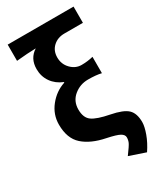

<svg xmlns="http://www.w3.org/2000/svg" viewBox="-245 -888 1010 1189"><g transform="rotate(-30 260.5 -293.5)"><path d="M437 211 322 172Q360 121 367.5 104Q375 87 375 68Q375 49 352 36Q329 23 262 9Q162 -11 106 -61Q50 -111 50 -210Q50 -282 96 -339.5Q142 -397 209 -419V-423Q159 -443 130.5 -483.5Q102 -524 102 -577Q102 -653 162 -691Q105 -690 23 -682V-798H494V-682H362Q313 -682 281 -652.5Q249 -623 249 -575Q249 -527 281.5 -493.5Q314 -460 357 -460Q400 -460 440 -470V-353Q403 -362 345.5 -362Q288 -362 244.5 -326Q201 -290 201 -230.5Q201 -171 236 -146.5Q271 -122 356.5 -105.5Q442 -89 473.5 -59Q505 -29 505 34Q505 65 487.5 113.5Q470 162 437 211Z"/></g></svg>

Font: Swei Fan Sans CJK TC
Style: Bold
Weight: 700
Version: Version 2.130